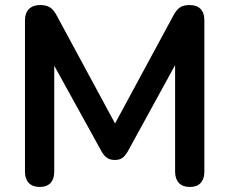

<svg xmlns="http://www.w3.org/2000/svg" viewBox="-20 -733 908 761"><path d="M137 8Q109 8 94 -8Q79 -24 79 -52V-653Q79 -682 95 -697.5Q111 -713 139 -713Q164 -713 178.5 -703.5Q193 -694 205 -671L452 -214H420L667 -671Q679 -694 693 -703.5Q707 -713 732 -713Q760 -713 775 -697.5Q790 -682 790 -653V-52Q790 -24 775.5 -8Q761 8 732 8Q704 8 689 -8Q674 -24 674 -52V-515H696L486 -132Q476 -115 465 -107Q454 -99 435 -99Q416 -99 404 -107.5Q392 -116 383 -132L171 -516H195V-52Q195 -24 180.5 -8Q166 8 137 8Z"/></svg>

Font: Nunito ExtraLight
Style: Bold
Weight: 700
Version: Version 3.602